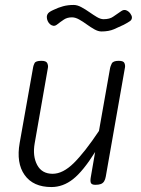

<svg xmlns="http://www.w3.org/2000/svg" viewBox="-20 -746 571 775"><path d="M187.5 9Q114 9 79.5 -39.5Q45 -88 59.5 -169.5L114 -476Q115 -482 119.5 -491.2Q124 -500.5 147.5 -500.5Q166.5 -500.5 170.8 -491Q175 -481.5 173.5 -473L120 -167.5Q111 -116 130 -80.2Q149 -44.5 192.5 -44.5Q234 -44.5 278 -88Q322 -131.5 379.5 -217.5L424.5 -472Q425.5 -477.5 430.8 -489Q436 -500.5 459 -500.5Q478.5 -500.5 482.2 -491.5Q486 -482.5 484.5 -474L407 -33.5Q405 -21.5 400.2 -14Q395.5 -6.5 387 -3.2Q378.5 0 365 0Q351 0 347.2 -7Q343.5 -14 346.5 -31L364 -132.5Q315.5 -55 275 -23Q234.5 9 187.5 9ZM389.5 -619Q376.5 -619 361.2 -627.5Q346 -636 330.2 -647.5Q314.5 -659 299.2 -667.5Q284 -676 270.5 -676Q251.5 -676 238.2 -667.2Q225 -658.5 209 -646Q202 -641 195 -642Q188 -643 182 -648.2Q176 -653.5 172.5 -661.2Q169 -669 169 -677Q169 -685.5 174.2 -692.2Q179.5 -699 198 -707Q215.5 -715.5 234.8 -720.8Q254 -726 277.5 -726Q292 -726 308.2 -717.2Q324.5 -708.5 340.5 -697.2Q356.5 -686 371.2 -677.2Q386 -668.5 398 -668.5Q423 -668.5 437 -678.8Q451 -689 470 -701.5Q480.5 -708.5 490.2 -704.2Q500 -700 506.2 -691.2Q512.5 -682.5 512.5 -675.5Q512.5 -666.5 505 -661Q497.5 -655.5 479.5 -646Q461 -637 440 -628Q419 -619 389.5 -619Z"/></svg>

Font: Edu VIC WA NT Hand
Style: Regular
Weight: 400
Designer: Tina and Corey Anderson, Eben Sorkin, Mirko Velimirovic
Foundry: Google for Education
Version: Version 1.000